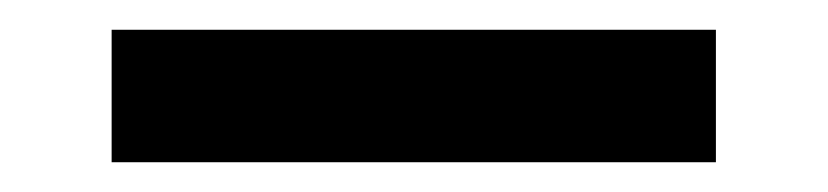

<svg xmlns="http://www.w3.org/2000/svg" viewBox="-20 -109 556 129"><path d="M461 0H55V-89H461Z"/></svg>

Font: JosefinSans
Style: SemiBold
Weight: 600
Designer: Santiago Orozco
Foundry: Typemade
Version: Version 1.0 ; ttfautohint (v1.3)